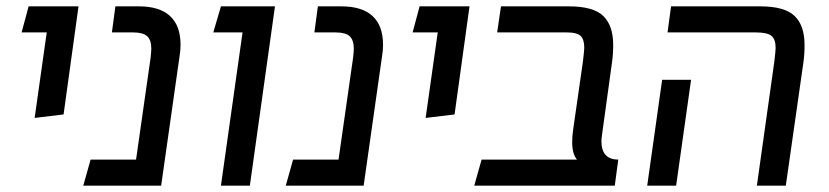

<svg xmlns="http://www.w3.org/2000/svg" viewBox="-20 -584 2608 604"><path d="M127 -482H48L70 -564H227L180 -224L89 -213Z M548 -443Q548 -426 545 -408L487 0H242L265 -82H408L454 -404Q456 -424 456 -431Q456 -458 443 -470Q430 -482 399 -482H332L343 -564H417Q482 -564 515 -533.5Q548 -503 548 -443Z M743 -482H651L675 -564H845L766 0H675Z M1185 -443Q1185 -426 1182 -408L1124 0H879L902 -82H1045L1091 -404Q1093 -424 1093 -431Q1093 -458 1080 -470Q1067 -482 1036 -482H969L980 -564H1054Q1119 -564 1152 -533.5Q1185 -503 1185 -443Z M1357 -482H1278L1300 -564H1457L1410 -224L1319 -213Z M1872 -140Q1872 -82 1925 -82L1914 0H1472L1495 -82H1795Q1780 -100 1780 -137Q1780 -155 1783 -176L1814 -392Q1818 -426 1818 -434Q1818 -460 1806.5 -471Q1795 -482 1764 -482H1544L1556 -564H1770Q1846 -564 1877.5 -534Q1909 -504 1909 -442Q1909 -413 1905 -386L1874 -161Q1872 -147 1872 -140Z M2416 -391Q2420 -425 2420 -433Q2420 -461 2406.5 -471.5Q2393 -482 2358 -482H2080L2091 -564H2372Q2448 -564 2479.5 -534Q2511 -504 2511 -442Q2511 -412 2507 -385L2452 0H2361ZM2063 -333H2154L2107 0H2016Z"/></svg>

Font: FiraGO
Style: Italic
Weight: 400
Italic angle: -8°
Designer: bBox Type GmbH
Foundry: bBox Type GmbH
Version: Version 1.001